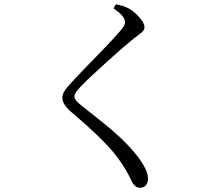

<svg xmlns="http://www.w3.org/2000/svg" viewBox="-20 -817 1040 898"><path d="M510.4 -778.3 522.3 -796.8Q539.7 -793.5 554.4 -789.2Q569.1 -784.9 583.6 -776.5Q601.2 -766.8 617.5 -751.1Q633.9 -735.5 644.7 -719.3Q655.6 -703.1 655.6 -690.7Q655.6 -680.6 650 -673.2Q644.5 -665.8 633.3 -657.7Q622.1 -649.7 604.4 -636.1Q579.5 -615.7 544.8 -585.5Q510.2 -555.3 474.1 -522.6Q438.1 -489.9 408.3 -462Q378.5 -434.1 363.3 -418.1Q341.9 -396.1 335 -385.4Q328.1 -374.7 328.1 -366.3Q328.1 -356.1 336.7 -345.9Q345.4 -335.8 361.9 -322.7Q413.5 -281.6 459.8 -244.8Q506 -207.9 546.9 -169.5Q587.7 -131 623 -85.8Q644.1 -59.3 658.2 -31.5Q672.2 -3.8 672.2 17.9Q672.2 31 667.9 40.6Q663.5 50.2 655.2 55.7Q646.8 61.2 634.4 61.2Q622.2 61.2 613.3 53.8Q604.4 46.5 598.9 36.8Q591.3 22.2 581.6 1.9Q571.9 -18.4 551.1 -49.8Q516.4 -103.3 458.9 -160.8Q401.3 -218.4 310.6 -295.5Q291.8 -312.1 281.7 -328.1Q271.7 -344.2 271.7 -360.3Q271.7 -373.4 279.1 -386.9Q286.4 -400.4 297.9 -412.9Q313.3 -430.6 337.9 -456.8Q362.5 -483 392.2 -513.5Q421.9 -543.9 451 -573.7Q480.1 -603.5 503.9 -629.4Q527.8 -655.3 541.8 -671.7Q555.1 -687.3 560 -696.2Q564.9 -705.1 564.9 -713.7Q564.9 -726.2 553.3 -741.6Q541.6 -756.9 510.4 -778.3Z"/></svg>

Font: Noto Serif TC
Style: Regular
Weight: 200
Designer: Ryoko NISHIZUKA 西塚涼子 (kana & ideographs); Frank Grießhammer (Latin, Greek & Cyrillic); Wenlong ZHANG 张文龙 (bopomofo); San
Foundry: Adobe
Version: Version 2.001;hotconv 1.1.0;makeotfexe 2.6.0